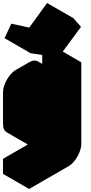

<svg xmlns="http://www.w3.org/2000/svg" viewBox="-63 -1063 603 1273"><path d="M217 -90Q182 -70 156 -85Q130 -100 130 -140V-350Q130 -377 142 -406.5Q154 -436 174 -461.5Q194 -487 217 -500L303 -550Q338 -570 364 -555Q390 -540 390 -500V-600L476 -650V-110Q476 -84 464 -54Q452 -24 432.5 1.5Q413 27 390 40L130 190V90L390 -60V-290Q390 -264 378 -234Q366 -204 346 -178.5Q326 -153 303 -140ZM217 -190 390 -290V-500L217 -400ZM325 -683 140 -710 185 -806 304 -780 423 -943 474 -885ZM390 -290V-60L217 -160V-390ZM390 -60 130 90 -43 -10 217 -160ZM130 90V190L-43 90V-10ZM476 -650 390 -600 217 -700 303 -750ZM390 -600V-500L217 -600V-700ZM390 -500V-290L217 -390V-600ZM423 -943 304 -780 131 -880 249 -1043ZM390 -290 217 -190 43 -290 217 -390ZM304 -780 185 -806 12 -906 131 -880ZM185 -806 140 -710 -33 -810 12 -906ZM364 -555Q338 -570 303 -550L217 -500Q194 -487 174 -461.5Q154 -436 142 -406.5Q130 -377 130 -350V-140Q130 -100 156 -85L-17 -185Q-43 -200 -43 -240V-450Q-43 -477 -31 -506.5Q-19 -536 0.7 -561.5Q20.4 -587 43 -600L130 -650Q164 -670 190 -655Z"/></svg>

Font: Nabla Normal
Style: Regular
Weight: 400
Designer: Arthur Reinders Folmer
Version: Version 1.000